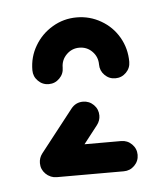

<svg xmlns="http://www.w3.org/2000/svg" viewBox="-34 -698 304 351"><g transform="rotate(-5 118.0 -523.0)"><path d="M29.3 -406.7Q29.3 -418.1 37.4 -426.3Q45.6 -434.4 57 -434.4H180Q191.5 -434.4 199.6 -426.3Q207.8 -418.1 207.8 -406.7Q207.8 -395.2 199.6 -387Q191.5 -378.9 180 -378.9H57Q45.6 -378.9 37.4 -387Q29.3 -395.2 29.3 -406.7ZM56.3 -379.3Q44.8 -379.3 36.7 -387.4Q28.5 -395.6 28.5 -407Q28.5 -416.7 34.4 -424.4L94.8 -501.5Q103.3 -512.2 116.7 -512.2Q128.1 -512.2 136.3 -504.1Q144.4 -495.9 144.4 -484.4Q144.4 -475.2 138.5 -467.4L77.8 -389.6Q74.1 -384.8 68.3 -382Q62.6 -379.3 56.3 -379.3ZM57.4 -549.6Q45.9 -549.6 37.8 -557.8Q29.6 -565.9 29.6 -577.4Q29.6 -601.9 41.7 -622.2Q53.7 -642.6 74.1 -654.6Q94.4 -666.7 118.5 -666.7Q142.6 -666.7 163.1 -654.8Q183.7 -643 195.6 -622.4Q207.4 -601.9 207.4 -577.4Q207.4 -565.9 199.3 -557.8Q191.1 -549.6 179.6 -549.6Q168.1 -549.6 160 -557.8Q151.9 -565.9 151.9 -577.4Q151.9 -591.5 142.2 -601.3Q132.6 -611.1 118.5 -611.1Q104.8 -611.1 95 -601.3Q85.2 -591.5 85.2 -577.4Q85.2 -565.9 77 -557.8Q68.9 -549.6 57.4 -549.6Z"/></g></svg>

Font: 26F Galaxy Sans Black
Style: Regular
Weight: 900
Designer: C₂₉H₂₅N₃O₅
Version: Version 1.100